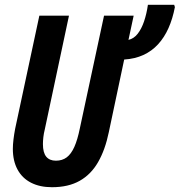

<svg xmlns="http://www.w3.org/2000/svg" viewBox="-20 -780 758 810"><path d="M199.2 9.8Q147.9 9.8 110.8 -9.3Q73.7 -28.3 54 -64.7Q34.2 -101.1 34.2 -151.9Q34.2 -169.9 36.9 -192.1Q39.6 -214.4 43.9 -236.8L146 -713.9H271L168.9 -233.9Q164.6 -216.8 162.8 -200.7Q161.1 -184.6 161.1 -171.9Q161.1 -136.2 175 -119.1Q189 -102.1 215.8 -102.1Q242.7 -102.1 261.5 -116.2Q280.3 -130.4 293.7 -160.4Q307.1 -190.4 316.9 -238.8L418.9 -713.9H543.9L522 -611.8Q544.4 -616.7 560.8 -637.5Q577.1 -658.2 587.9 -690.2Q598.6 -722.2 604 -759.8H714.8L717.8 -750Q708.5 -701.2 690.9 -661.6Q673.3 -622.1 647 -593.3Q620.6 -564.5 585 -548.1Q549.3 -531.7 503.9 -528.8L439 -222.2Q423.8 -148.4 394 -96.4Q364.3 -44.4 316.4 -17.3Q268.6 9.8 199.2 9.8Z"/></svg>

Font: Open Sans Condensed
Style: Italic
Weight: 400
Width: 3
Italic angle: -12°
Designer: Monotype Design Team
Foundry: Monotype Imaging Inc.
Version: Version 3.000